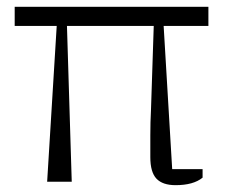

<svg xmlns="http://www.w3.org/2000/svg" viewBox="-20 -532 673 562"><path d="M146 -456H23V-512H590V-456H459L484 -37H573V-12Q546 10 494 10Q456 10 438 -9Q420 -28 420 -72Q420 -97 420 -135.5Q420 -174 422 -212L430 -456H176L190 0H118Z"/></svg>

Font: IBM Plex Serif Light
Style: Regular
Weight: 300
Designer: Mike Abbink, Paul van der Laan, Pieter van Rosmalen
Foundry: Bold Monday
Version: Version 3.001